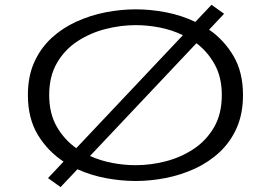

<svg xmlns="http://www.w3.org/2000/svg" viewBox="-20 -745 1140 802"><path d="M180.5 -1 245.5 -70Q180 -113 138.2 -181.5Q96.5 -250 96.5 -348Q96.5 -426 123 -485Q149.5 -544 195 -586Q240.5 -628 298.8 -654.5Q357 -681 420.8 -693.5Q484.5 -706 547 -706Q609.5 -706 674 -693.5Q738.5 -681 796 -653.5L863.5 -725L916 -687.5L853.5 -621Q916 -578 955.5 -510.8Q995 -443.5 995 -348Q995 -270 968.8 -210.8Q942.5 -151.5 897 -109.2Q851.5 -67 793.8 -40.5Q736 -14 672.5 -1.5Q609 11 547 11Q486 11 423 -0.8Q360 -12.5 303.5 -38L233 36.5ZM185.5 -348Q185.5 -271 217 -216.2Q248.5 -161.5 298.5 -126L744 -598Q698.5 -620 647.5 -630Q596.5 -640 547 -640Q484.5 -640 420.8 -623.8Q357 -607.5 303.8 -572.8Q250.5 -538 218 -482.2Q185.5 -426.5 185.5 -348ZM547 -55Q609 -55 672.2 -71.2Q735.5 -87.5 788.5 -122.5Q841.5 -157.5 874 -213.2Q906.5 -269 906.5 -348Q906.5 -422 877 -475.5Q847.5 -529 800.5 -564.5L356 -93.5Q400.5 -73.5 449.8 -64.2Q499 -55 547 -55Z"/></svg>

Font: Trispace Expanded Light
Style: Regular
Weight: 300
Width: 7
Designer: Tyler Finck
Foundry: Etcetera Type Company
Version: Version 1.210; ttfautohint (v1.8.3)